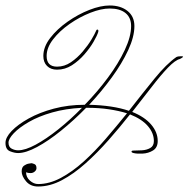

<svg xmlns="http://www.w3.org/2000/svg" viewBox="-70 -549 687 700"><path d="M330 -529Q370 -529 395 -509Q420 -489 420 -454Q420 -415 397.5 -366.5Q375 -318 337.5 -266.5Q300 -215 255 -167Q298 -166 334.5 -160.5Q371 -155 400 -145Q449 -208 493 -262Q537 -316 573 -341Q579 -344 591 -344Q606 -344 586 -334Q569 -330 542.5 -302.5Q516 -275 483 -232Q450 -189 412 -141Q457 -123 481 -95Q505 -67 505 -35Q505 -11 488 -0.5Q471 10 450 11Q429 12 417 9Q409 7 409.5 3.5Q410 0 416 0Q430 0 447.5 -1Q465 -2 478 -9.5Q491 -17 491 -35Q491 -64 469 -89.5Q447 -115 404 -132Q367 -85 326 -38.5Q285 8 242 46.5Q199 85 155.5 108Q112 131 69 131Q41 131 25 112Q9 93 9 76Q9 61 17.5 55Q26 49 35 47.5Q44 46 45 46Q47 46 55 49Q63 52 63 64Q63 71 56.5 76.5Q50 82 42 82Q34 82 29.5 80.5Q25 79 25 79Q25 97 39 109.5Q53 122 69 122Q110 122 152 99.5Q194 77 235 40Q276 3 315.5 -43Q355 -89 393 -136Q364 -145 327.5 -150.5Q291 -156 247 -156Q245 -156 244 -156Q199 -110 152.5 -72.5Q106 -35 65 -13Q24 9 -4 9Q-17 9 -33.5 2.5Q-50 -4 -50 -28Q-50 -48 -27.5 -71.5Q-5 -95 34.5 -117Q74 -139 126.5 -153Q179 -167 239 -167Q285 -214 323.5 -266Q362 -318 385 -367Q408 -416 408 -454Q408 -485 387.5 -501.5Q367 -518 330 -518Q299 -518 259.5 -502.5Q220 -487 183.5 -461.5Q147 -436 123.5 -405.5Q100 -375 100 -345Q100 -306 138 -306Q165 -306 188.5 -322Q212 -338 231.5 -361Q251 -384 263.5 -405Q276 -426 280 -436Q282 -442 286 -441Q290 -440 288 -432Q284 -419 271 -396.5Q258 -374 237.5 -350.5Q217 -327 192 -311Q167 -295 138 -295Q115 -295 101.5 -308.5Q88 -322 88 -345Q88 -378 113 -410.5Q138 -443 176.5 -470Q215 -497 256 -513Q297 -529 330 -529ZM-39 -29Q-39 -13 -27.5 -7Q-16 -1 -4 -1Q22 -1 60 -21.5Q98 -42 142 -77Q186 -112 229 -156Q169 -153 120 -139Q71 -125 35.5 -104.5Q0 -84 -19.5 -63.5Q-39 -43 -39 -29Z"/></svg>

Font: Kapakana Light
Style: Regular
Weight: 300
Designer: Kyosuke Nagai
Version: Version 1.000